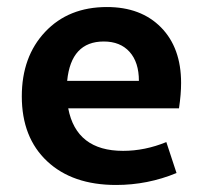

<svg xmlns="http://www.w3.org/2000/svg" viewBox="-20 -516 577 546"><path d="M310 10Q186 10 114 -57.5Q42 -125 42 -242Q42 -355 108.5 -425.5Q175 -496 284 -496Q381 -496 438 -438Q495 -380 495 -280Q495 -248 489 -208H174Q197 -87 330 -87Q392 -87 453 -112L482 -24Q400 10 310 10ZM275 -398Q182 -398 171 -286H375Q375 -339 348.5 -368.5Q322 -398 275 -398Z"/></svg>

Font: Cantarell
Style: Bold
Weight: 700
Designer: Dave Crossland, Nikolaus Waxweiler, Florian Fecher, Jacques Le Bailly, Eben Sorkin, Alexei Vanyashin, Alexios Zavras, Em
Version: Version 0.303